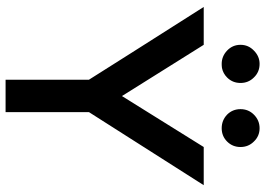

<svg xmlns="http://www.w3.org/2000/svg" viewBox="-151 -799 950 688"><g transform="rotate(90 324.0 -455.0)"><path d="M265.6 -298.8Q201.2 -401.4 4.9 -710Q39.1 -710 140.6 -710Q186.5 -636.7 324.2 -417Q370.1 -490.2 506.8 -710Q541 -710 643.6 -710Q578.1 -607.4 381.8 -298.8Q381.8 -224.6 381.8 0Q352.5 0 265.6 0Q265.6 -75.2 265.6 -298.8ZM209 -774.4Q181.6 -774.4 161.1 -793.9Q140.6 -813.5 140.6 -841.8Q140.6 -870.1 161.1 -889.6Q181.6 -910.2 209 -910.2Q238.3 -910.2 257.8 -889.6Q277.3 -870.1 277.3 -841.8Q277.3 -813.5 257.8 -793.9Q243.2 -779.3 223.6 -775.4Q216.8 -774.4 209 -774.4ZM439.5 -774.4Q411.1 -774.4 390.6 -793.9Q371.1 -813.5 371.1 -841.8Q371.1 -870.1 390.6 -889.6Q411.1 -910.2 439.5 -910.2Q467.8 -910.2 487.3 -889.6Q506.8 -870.1 506.8 -841.8Q506.8 -813.5 487.3 -793.9Q467.8 -774.4 439.5 -774.4Z"/></g></svg>

Font: SSportsD
Style: Medium
Weight: 400
Designer: Swiss Typefaces
Version: Version 1.000